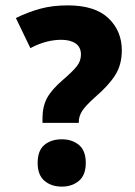

<svg xmlns="http://www.w3.org/2000/svg" viewBox="-20 -774 503 714"><path d="M232 -754Q333 -754 383 -706.5Q433 -659 433 -587Q433 -534 409 -495.5Q385 -457 334 -413Q297 -380 285 -360.5Q273 -341 273 -321V-317H138V-334Q138 -378 155 -409.5Q172 -441 214 -477Q250 -508 265.5 -527.5Q281 -547 281 -571Q281 -599 261 -612.5Q241 -626 208 -626Q151 -626 93 -595L39 -707Q84 -729 129.5 -741.5Q175 -754 232 -754ZM210 -80Q171 -80 145.5 -101.5Q120 -123 120 -168Q120 -214 145 -235Q170 -256 210 -256Q248 -256 273.5 -235Q299 -214 299 -168Q299 -123 273.5 -101.5Q248 -80 210 -80Z"/></svg>

Font: Noto Sans Telugu UI SemiCondensed ExtraBold
Style: Regular
Weight: 800
Width: 4
Designer: Jelle Bosma - Monotype Design Team
Foundry: Monotype Imaging Inc.
Version: Version 2.005; ttfautohint (v1.8.4.7-5d5b)